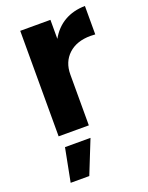

<svg xmlns="http://www.w3.org/2000/svg" viewBox="-145 -617 707 920"><g transform="rotate(-20 208.0 -157.5)"><path d="M406 -544V-399Q398 -400 382 -400Q311 -400 269.5 -361.5Q228 -323 228 -259V0H74V-538H228V-441Q256 -491 301 -517Q346 -543 406 -544ZM85 59H215L147 229H52Z"/></g></svg>

Font: Montserrat arm2 SemiBold
Style: Regular
Weight: 600
Designer: Julieta Ulanovsky
Foundry: Julieta Ulanovsky
Version: Version 6.000